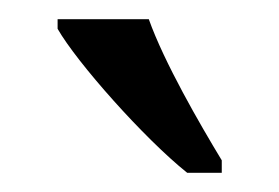

<svg xmlns="http://www.w3.org/2000/svg" viewBox="-20 -786 291 200"><path d="M175 -606H211V-619C188 -657 151 -721 135 -766H40V-756C60 -721 130 -642 175 -606Z"/></svg>

Font: Noto Serif Tamil ExtraCondensed
Style: Italic
Weight: 400
Width: 2
Italic angle: -12°
Designer: Indian Type Foundry, Tom Grace, and the Monotype Design Team
Foundry: Monotype Imaging Inc.
Version: Version 2.003